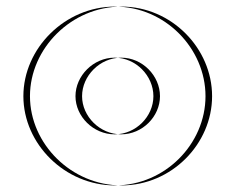

<svg xmlns="http://www.w3.org/2000/svg" viewBox="-20 -548 715 583"><path d="M229.2 -256C229.2 -317.8 283.4 -372.9 348 -372.9C412.6 -372.9 465.8 -317.8 465.8 -256C465.8 -194.3 412.6 -140.1 348 -140.1C283.4 -140.1 229.2 -194.3 229.2 -256ZM71 -256C71 -401 197 -528 349 -528C501 -528 624 -401 624 -256C624 -111 501 15 349 15C197 15 71 -111 71 -256ZM209.2 -256C209.2 -194.3 263.4 -140.1 328 -140.1C392.6 -140.1 445.8 -194.3 445.8 -256C445.8 -317.8 392.6 -372.9 328 -372.9C263.4 -372.9 209.2 -317.8 209.2 -256ZM51 -256C51 -111 177 15 329 15C481 15 604 -111 604 -256C604 -401 481 -528 329 -528C177 -528 51 -401 51 -256Z"/></svg>

Font: Hussar Plate
Style: Regular
Weight: 700
Foundry: Cannot Into Space Fonts
Version: Version 0.798247